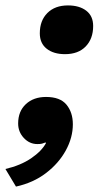

<svg xmlns="http://www.w3.org/2000/svg" viewBox="-57 -530 377 709"><path d="M113 -172Q165 -172 188.5 -143.5Q212 -115 212 -71Q212 -22 186 25.5Q160 73 113 109Q66 145 2 159L-37 94Q19 81 58 54.5Q97 28 113 -2L111 -4Q104 -1 98 0.5Q92 2 81 2Q52 2 31 -20.5Q10 -43 10 -74Q10 -119 38.5 -145.5Q67 -172 113 -172ZM194 -510Q236 -510 261.5 -490.5Q287 -471 287 -434Q287 -387 259.5 -358.5Q232 -330 183 -330Q141 -330 115.5 -350Q90 -370 90 -407Q90 -454 118 -482Q146 -510 194 -510Z"/></svg>

Font: Work Sans
Style: Bold Italic
Weight: 700
Italic angle: -13°
Designer: Wei Huang
Foundry: Wei Huang
Version: Version 2.010; ttfautohint (v1.8.3)